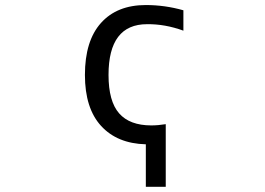

<svg xmlns="http://www.w3.org/2000/svg" viewBox="-20 -555 1040 754"><path d="M700.2 -434.6Q627.9 -460.9 557.6 -460Q406.2 -460 406.2 -260.7Q406.2 -157.2 447.8 -109.9Q489.3 -62.5 574.2 -62.5Q600.6 -62.5 630.9 -67.4V178.7H552.7V11.7Q440.4 8.8 377 -60.5Q313.5 -129.9 313.5 -260.7Q313.5 -394.5 376.5 -464.8Q439.5 -535.2 552.7 -535.2Q627.9 -535.2 700.2 -514.6Z"/></svg>

Font: GenEi Gothic M Regular
Style: Regular
Weight: 400
Designer: o_tamon (Modified); [Source Han Sans]
Ryoko NISHIZUKA  (kana & ideographs); Paul D. Hunt (Latin, Greek & Cyrillic); Wenl
Version: Version 1.1a;Original Version 1.004